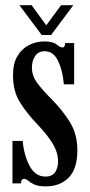

<svg xmlns="http://www.w3.org/2000/svg" viewBox="-20 -684 334 716"><path d="M151 11Q123 11 108 4Q93 -3 85.2 -10Q77.5 -17 70.5 -17Q58.5 -17 58.5 0H26.5V-158.5H64.5Q70 -102 91.2 -63.8Q112.5 -25.5 149.5 -25.5Q175 -25.5 185.8 -42Q196.5 -58.5 196.5 -81.5Q196.5 -115 177.2 -147.2Q158 -179.5 121 -218.5Q82.5 -258.5 55.5 -300.5Q28.5 -342.5 28.5 -403.5Q28.5 -447.5 45.2 -475.2Q62 -503 88.8 -516.2Q115.5 -529.5 145 -529.5Q177 -529.5 191 -518.2Q205 -507 213.5 -507Q222.5 -507 223 -523.5H256.5V-369.5H218Q214.5 -418.5 197 -455.8Q179.5 -493 147 -493Q123 -493 111 -475Q99 -457 99 -432Q99 -402 118.2 -375.5Q137.5 -349 173 -313.5Q213 -273 240.8 -228.5Q268.5 -184 268.5 -122.5Q268.5 -54.5 236.2 -21.8Q204 11 151 11ZM135.5 -553.5 52.5 -664.5H98L152.5 -589.5L207.5 -664.5H253.5L170.5 -553.5Z"/></svg>

Font: Imbue 10pt SemiBold
Style: Regular
Weight: 600
Designer: Tyler Finck
Foundry: Etcetera Type Company
Version: Version 1.102; ttfautohint (v1.8.3)